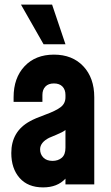

<svg xmlns="http://www.w3.org/2000/svg" viewBox="-20 -800 480 833"><path d="M264 -608H169L71 -780H206ZM389 -378V0H264V-25Q229 13 167 13Q101 13 65 -28Q29 -69 29 -136Q29 -230 110 -274Q131 -286 176.5 -302.5Q222 -319 243 -335Q264 -351 264 -378V-388Q264 -411 251 -424.5Q238 -438 214 -438Q190 -438 177 -424.5Q164 -411 164 -388V-358H39V-378Q39 -462 86.5 -512.5Q134 -563 214 -563Q294 -563 341.5 -512.5Q389 -462 389 -378ZM208 -102Q232 -102 248 -115.5Q264 -129 264 -159V-236Q253 -227 225 -215.5Q197 -204 193 -202Q154 -182 154 -152Q154 -131 168 -116.5Q182 -102 208 -102Z"/></svg>

Font: Mohave Bold
Style: Regular
Weight: 700
Designer: Gumpita Rahayu
Foundry: Tokotype
Version: Version 2.002;PS 002.002;hotconv 1.0.88;makeotf.lib2.5.64775